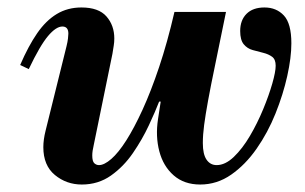

<svg xmlns="http://www.w3.org/2000/svg" viewBox="-20 -482 816 514"><path d="M199 12Q158 12 127 -13.5Q96 -39 96 -88Q96 -98 97.5 -109Q99 -120 102 -132L158 -358Q161 -370 162 -379Q163 -388 163 -392Q163 -411 147 -411Q130 -411 108.5 -385.5Q87 -360 57 -297L34 -308Q56 -359 79.5 -393Q103 -427 132 -444.5Q161 -462 198 -462Q244 -462 265 -438Q286 -414 286 -379Q286 -369 284.5 -360Q283 -351 281 -338L231 -94Q227 -77 227 -66Q227 -50 232.5 -45Q238 -40 245 -40Q259 -40 278 -56.5Q297 -73 318 -106Q339 -139 361.5 -188Q384 -237 406 -302.5Q428 -368 447 -450L411 -210H406Q396 -184 378.5 -146.5Q361 -109 336 -72.5Q311 -36 277 -12Q243 12 199 12ZM516 12Q473 12 445 -12.5Q417 -37 406.5 -77Q396 -117 403 -163L447 -450H585Q568 -366 556 -308.5Q544 -251 537 -212.5Q530 -174 526.5 -147.5Q523 -121 523 -99Q523 -69 533 -54.5Q543 -40 560 -40Q583 -40 606 -62Q629 -84 649 -118Q669 -152 684.5 -189.5Q700 -227 709 -258.5Q718 -290 718 -306Q718 -323 708.5 -330Q699 -337 685 -340.5Q671 -344 656.5 -348Q642 -352 632.5 -363.5Q623 -375 623 -399Q623 -428 640 -445Q657 -462 688 -462Q720 -462 740 -440.5Q760 -419 760 -366Q760 -328 749 -278.5Q738 -229 717.5 -178Q697 -127 667 -84Q637 -41 599 -14.5Q561 12 516 12Z"/></svg>

Font: Libre Bodoni
Style: Bold Italic
Weight: 700
Italic angle: -13°
Version: Version 2.005;gftools[0.9.23]